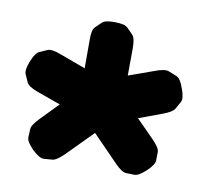

<svg xmlns="http://www.w3.org/2000/svg" viewBox="-57 -864 643 564"><g transform="rotate(10 265.0 -582.0)"><path d="M244.1 -798.3Q214.4 -798.8 205.3 -790.3Q196.3 -781.7 187.3 -772.9Q178.2 -764.2 178.7 -734.4Q178.7 -691.9 178.7 -649.4L100.6 -678.2Q73.2 -688.5 61.8 -683.3Q50.3 -678.2 38.8 -673.1Q27.3 -668 16.6 -641.1Q5.9 -613.8 11 -602.3Q16.1 -590.8 21.2 -579.3Q26.4 -567.9 54.2 -557.6L125 -532.2L74.2 -480Q52.7 -458 52.2 -445.8Q51.8 -433.6 51 -421.1Q50.3 -408.7 71.3 -387.2Q93.8 -365.7 106.4 -366.7Q119.1 -367.7 131.8 -368.7Q144.5 -369.6 167 -392.1L241.7 -467.8L318.8 -388.7Q339.4 -367.7 351.8 -367.4Q364.3 -367.2 376.5 -366.7Q388.7 -366.2 410.2 -385.7Q432.1 -406.2 432.4 -418.9Q432.6 -431.6 432.9 -444.1Q433.1 -456.5 412.1 -478L358.4 -532.2L428.2 -558.1Q456.1 -568.4 462.2 -579.3Q468.3 -590.3 474.4 -601.3Q480.5 -612.3 470.2 -640.1Q460.4 -668.9 448.2 -673.8Q436 -678.7 423.6 -683.6Q411.1 -688.5 381.8 -677.2L307.1 -650.4L307.6 -732.4Q307.6 -761.7 299.1 -770.8Q290.5 -779.8 281.7 -788.8Q272.9 -797.9 244.1 -798.3Z"/></g></svg>

Font: Comic Relief
Style: Bold
Weight: 700
Designer: Jeff Davis
Foundry: Loudifier
Version: Version 1.200; ttfautohint (v1.8.4.7-5d5b)